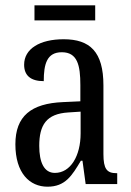

<svg xmlns="http://www.w3.org/2000/svg" viewBox="-20 -694 494 724"><path d="M110 -617H339V-674H110ZM159 10C226 10 251 -31 285 -88H291L303 0H422V-41H419C383 -41 370 -57 370 -113V-372C370 -499 319 -546 220 -546C130 -546 71 -510 71 -450C71 -409 96 -388 145 -388C145 -453 157 -497 213 -497C272 -497 283 -448 283 -373V-312L218 -309C97 -304 38 -256 38 -150C38 -41 92 10 159 10ZM187 -42C146 -42 128 -82 128 -144C128 -223 155 -265 238 -270L284 -273V-191C284 -106 246 -42 187 -42Z"/></svg>

Font: Noto Serif Sinhala ExtraCondensed
Style: Regular
Weight: 400
Width: 2
Designer: Jelle Bosma - Monotype Design Team
Foundry: Monotype Imaging Inc.
Version: Version 2.007